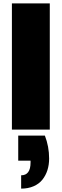

<svg xmlns="http://www.w3.org/2000/svg" viewBox="-20 -760 362 1126"><path d="M86.9 35.2H243.2Q268.1 99.6 268.1 169.9Q268.1 206.5 258.1 238Q248 269.5 228.5 293.9Q209 318.4 177 332.3Q145 346.2 104 346.2V268.1Q159.2 268.1 159.2 192.9V182.1H86.9ZM49.8 0V-740.2H272V0Z"/></svg>

Font: SVN-Poppins Black
Style: Regular
Weight: 900
Designer: Ninad Kale (Devanagari), Jonny Pinhorn (Latin)
Foundry: Indian Type Foundry
Version: Version 3.002 2017